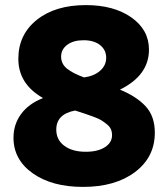

<svg xmlns="http://www.w3.org/2000/svg" viewBox="-20 -724 660 754"><path d="M306 10Q184 10 108.5 -43.5Q33 -97 33 -183Q33 -236 63 -276.5Q93 -317 149 -339Q52 -394 52 -493Q52 -588 124.5 -646Q197 -704 317 -704Q427 -704 496 -655.5Q565 -607 565 -529Q565 -428 451 -372Q515 -346 551.5 -307Q588 -268 588 -203Q588 -107 510.5 -48.5Q433 10 306 10ZM220 -502Q220 -473 243 -454.5Q266 -436 310 -420Q349 -425 373 -446Q397 -467 397 -497Q397 -528 373 -547Q349 -566 308 -566Q268 -566 244 -548Q220 -530 220 -502ZM201 -215Q201 -175 232.5 -151.5Q264 -128 317 -128Q364 -128 392 -146Q420 -164 420 -193Q420 -206 415.5 -216.5Q411 -227 399 -236.5Q387 -246 377.5 -252Q368 -258 346 -266Q324 -274 313.5 -277.5Q303 -281 275 -290Q201 -276 201 -215Z"/></svg>

Font: Cantarell Extra Bold
Style: Regular
Weight: 800
Designer: Dave Crossland, Nikolaus Waxweiler, Florian Fecher, Jacques Le Bailly, Eben Sorkin, Alexei Vanyashin, Alexios Zavras, Em
Version: Version 0.303